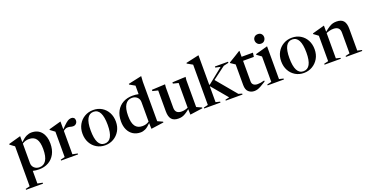

<svg xmlns="http://www.w3.org/2000/svg" viewBox="-33 -1634 5296 2746"><g transform="rotate(-20 2615.0 -261.0)"><path d="M277 207.5V221.5H18V207.5L83.5 192V-416.5Q74 -423.5 58.5 -434.5Q43 -445.5 15.5 -466.5V-477L197 -527.5H201V-436.5Q254 -487 292.8 -505Q331.5 -523 368.5 -523Q465 -523 518.5 -458Q572 -393 572 -283.5Q572 -190 536.5 -124.2Q501 -58.5 438.8 -23.8Q376.5 11 296 11Q246.5 11 201 0V192ZM448.5 -242Q448.5 -347.5 413.5 -397.2Q378.5 -447 306 -447Q276.5 -447 250.5 -439.5Q224.5 -432 201 -415V-120Q201 -73.5 232.2 -44.5Q263.5 -15.5 311 -15.5Q376.5 -15.5 412.5 -71.5Q448.5 -127.5 448.5 -242Z M976.5 -521.5Q1000 -521.5 1014.2 -507.5Q1028.5 -493.5 1028.5 -469.5Q1028.5 -440 1009.8 -421Q991 -402 963.5 -402Q942 -402 924.2 -408Q906.5 -414 881.5 -414Q862.5 -414 846.5 -406.2Q830.5 -398.5 814.5 -385V-29.5L890.5 -14V0H631.5V-14L697 -29.5V-416Q687.5 -423.5 672 -434.5Q656.5 -445.5 629 -466.5V-477L810.5 -527.5H814.5V-408.5Q863 -460 891.8 -484Q920.5 -508 939.5 -514.8Q958.5 -521.5 976.5 -521.5Z M1301.5 11Q1230.5 11 1173.5 -23Q1116.5 -57 1083.5 -117.2Q1050.5 -177.5 1050.5 -256Q1050.5 -334.5 1084.8 -394.8Q1119 -455 1177.5 -489Q1236 -523 1308.5 -523Q1381 -523 1437.8 -489Q1494.5 -455 1527 -394.8Q1559.5 -334.5 1559.5 -256Q1559.5 -177.5 1524.5 -117.2Q1489.5 -57 1431 -23Q1372.5 11 1301.5 11ZM1304 -14.5Q1433 -14.5 1433 -251.5Q1433 -497.5 1305.5 -497.5Q1176.5 -497.5 1176.5 -260.5Q1176.5 -14.5 1304 -14.5Z M2193.5 -12 2006.5 14.5H2001.5L1998.5 -60.5V-73Q1951 -24 1914 -6.5Q1877 11 1841 11Q1776 11 1728 -19.2Q1680 -49.5 1654 -104Q1628 -158.5 1628 -231Q1628 -323.5 1663.8 -388.8Q1699.5 -454 1762.8 -488.5Q1826 -523 1908 -523Q1955 -523 1998.5 -513.5V-643Q1989.5 -648 1964 -662.5Q1938.5 -677 1917.5 -689V-699.5L2118 -743H2121.5L2116 -659V-59Q2122 -56 2136.5 -49.5Q2151 -43 2167 -35.8Q2183 -28.5 2193.5 -24ZM1998.5 -392Q1998.5 -438.5 1967.5 -467.5Q1936.5 -496.5 1889 -496.5Q1823.5 -496.5 1787.2 -441Q1751 -385.5 1751 -273Q1751 -165 1786.8 -115Q1822.5 -65 1895 -65Q1924 -65 1949.8 -72.2Q1975.5 -79.5 1998.5 -96.5Z M2397.5 -161Q2397.5 -69.5 2495 -69.5Q2521 -69.5 2545.8 -75.8Q2570.5 -82 2591.5 -91.5V-467.5L2510.5 -487.5V-506.5L2714.5 -516.5L2709 -469.5V-59Q2715 -56 2729.5 -49.5Q2744 -43 2760 -35.8Q2776 -28.5 2786.5 -24V-12L2599 14.5H2594.5L2592 -68.5Q2551 -35.5 2522.5 -18.8Q2494 -2 2469.8 4Q2445.5 10 2417 10Q2346.5 10 2313.2 -28.8Q2280 -67.5 2280 -148.5V-467.5L2198.5 -487.5V-506.5L2402 -516.5L2397.5 -469.5Z M2993.5 -29.5 3058 -14V0H2810V-14L2876 -29.5V-643Q2866 -648.5 2845 -660.5Q2824 -672.5 2794.5 -689V-699.5L2989 -743H2993.5V-293.5H3003L3234 -479L3159 -495.5V-512H3358.5V-495.5L3282 -478L3087.5 -332.5L3340.5 -29.5L3393.5 -14V0H3138.5V-14L3200 -27.5L2998.5 -268H2993.5Z M3565.5 -138Q3565.5 -102 3587.8 -84Q3610 -66 3649 -66Q3671.5 -66 3696 -69.8Q3720.5 -73.5 3753.5 -83V-66.5Q3705 -36 3673.8 -19Q3642.5 -2 3619.2 4.8Q3596 11.5 3571 11.5Q3520.5 11.5 3484.5 -20.8Q3448.5 -53 3448.5 -125.5V-438L3380.5 -483.5V-492.5Q3389.5 -498 3417.2 -514.5Q3445 -531 3482.8 -554.2Q3520.5 -577.5 3559.5 -602H3565.5V-512H3738L3729.5 -450.5H3565.5Z M3893 -593Q3858.5 -593 3838.8 -615.8Q3819 -638.5 3819 -667.5Q3819 -696 3838.8 -716.8Q3858.5 -737.5 3893 -737.5Q3927.5 -737.5 3946.2 -716.8Q3965 -696 3965 -667.5Q3965 -638.5 3946.2 -615.8Q3927.5 -593 3893 -593ZM3959 -527.5V-29.5L4023.5 -14V0H3775.5V-14L3841.5 -29.5V-416Q3833.5 -422.5 3814.8 -436Q3796 -449.5 3773 -466.5V-477L3954.5 -527.5Z M4326 11Q4255 11 4198 -23Q4141 -57 4108 -117.2Q4075 -177.5 4075 -256Q4075 -334.5 4109.2 -394.8Q4143.5 -455 4202 -489Q4260.5 -523 4333 -523Q4405.5 -523 4462.2 -489Q4519 -455 4551.5 -394.8Q4584 -334.5 4584 -256Q4584 -177.5 4549 -117.2Q4514 -57 4455.5 -23Q4397 11 4326 11ZM4328.5 -14.5Q4457.5 -14.5 4457.5 -251.5Q4457.5 -497.5 4330 -497.5Q4201 -497.5 4201 -260.5Q4201 -14.5 4328.5 -14.5Z M4967.5 -14 5032.5 -29.5V-346Q5032.5 -439 4933.5 -439Q4904 -439 4875.8 -431.8Q4847.5 -424.5 4824.5 -414.5V-29.5L4889.5 -14V0H4641.5V-14L4707 -29.5V-416Q4699 -422.5 4684 -434Q4669 -445.5 4639 -466.5V-477L4820.5 -527.5H4824.5V-434.5Q4869.5 -471.5 4900 -490.2Q4930.5 -509 4956 -515.5Q4981.5 -522 5011 -522Q5083.5 -522 5116.8 -483Q5150 -444 5150 -362.5V-29.5L5216 -14V0H4967.5Z"/></g></svg>

Font: Newsreader Display Medium
Style: Regular
Weight: 500
Designer: Hugues Gentile
Foundry: Production Type
Version: Version 1.001